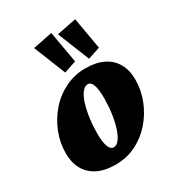

<svg xmlns="http://www.w3.org/2000/svg" viewBox="-162 -765 811 878"><g transform="rotate(-30 243.5 -326.5)"><path d="M195.3 7.8Q137.7 7.8 99.1 -11.7Q60.5 -31.2 41 -66.9Q21.5 -102.5 21.5 -150.4Q21.5 -206.1 42 -258.3Q62.5 -310.5 99.1 -352.5Q135.7 -394.5 185.5 -418.9Q235.4 -443.4 293 -443.4Q348.6 -443.4 387.2 -424.3Q425.8 -405.3 445.8 -369.6Q465.8 -334 465.8 -284.2Q465.8 -229.5 445.3 -177.2Q424.8 -125 388.2 -83Q351.6 -41 302.2 -16.6Q252.9 7.8 195.3 7.8ZM225.6 -65.4Q242.2 -65.4 255.9 -84Q269.5 -102.5 279.3 -133.8Q289.1 -165 294.4 -203.6Q299.8 -242.2 299.8 -283.2Q299.8 -328.1 291.5 -351.6Q283.2 -375 266.6 -375Q250 -375 235.8 -356.9Q221.7 -338.9 211.9 -307.6Q202.1 -276.4 196.8 -237.3Q191.4 -198.2 191.4 -157.2Q191.4 -112.3 200.2 -88.9Q209 -65.4 225.6 -65.4ZM330.1 -472.7 262.7 -640.6 365.2 -661.1 394.5 -494.1ZM204.1 -472.7 136.7 -640.6 239.3 -661.1 268.6 -494.1Z"/></g></svg>

Font: Crimson Pro Black
Style: Italic
Weight: 900
Italic angle: -12°
Designer: Jacques Le Bailly
Foundry: Baron von Fonthausen
Version: Version 1.003